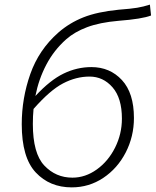

<svg xmlns="http://www.w3.org/2000/svg" viewBox="-20 -797 673 830"><path d="M74 -260Q74 -372 111 -477Q148 -582 232 -656Q280 -698 340.5 -722Q401 -746 493 -755Q546 -759 573 -763.5Q600 -768 628 -777L633 -730Q595 -715 492 -707Q411 -700 356.5 -679.5Q302 -659 266 -627Q213 -580 180 -517Q147 -454 133 -382Q197 -451 255 -479Q313 -507 375 -507Q455 -507 507 -451Q559 -395 559 -287Q559 -207 523.5 -138Q488 -69 426.5 -28Q365 13 290 13Q195 13 134.5 -51.5Q74 -116 74 -260ZM293 -29Q349 -29 398.5 -64.5Q448 -100 477.5 -159Q507 -218 507 -284Q507 -373 466.5 -419.5Q426 -466 367 -466Q309 -466 252.5 -436.5Q196 -407 125 -326Q122 -295 122 -261Q122 -134 171.5 -81.5Q221 -29 293 -29Z"/></svg>

Font: Nebula Sans Light
Style: Regular
Weight: 300
Italic angle: -9°
Designer: Paul D. Hunt for Adobe (as Source Sans)
Foundry: Nebula Entertainment & Broadcasting LLC
Version: Version 1.010